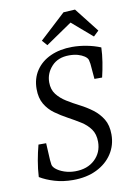

<svg xmlns="http://www.w3.org/2000/svg" viewBox="-85 -797 605 863"><g transform="rotate(-10 217.5 -365.5)"><path d="M178 11Q133 11 94.5 -0.5Q56 -12 28 -29Q30 -66 36.5 -102.5Q43 -139 52 -173H87L91 -96Q92 -84 93.5 -74.5Q95 -65 106 -55Q121 -42 144.5 -34Q168 -26 194 -26Q250 -26 284 -58Q318 -90 318 -139Q318 -174 301.5 -197Q285 -220 258.5 -236.5Q232 -253 202.5 -269Q173 -285 146.5 -304Q120 -323 103.5 -351Q87 -379 87 -420Q87 -468 111 -504Q135 -540 178 -559.5Q221 -579 277 -579Q309 -579 343 -572.5Q377 -566 406 -554Q405 -523 399.5 -488Q394 -453 386 -420H351L345 -490Q344 -498 341.5 -507.5Q339 -517 326 -526Q314 -534 297 -539Q280 -544 257 -544Q206 -544 177 -512.5Q148 -481 148 -440Q148 -407 165 -385Q182 -363 208.5 -346.5Q235 -330 265.5 -314.5Q296 -299 322.5 -279Q349 -259 366 -231Q383 -203 383 -161Q383 -112 357.5 -73Q332 -34 286 -11.5Q240 11 178 11ZM148 -630 266 -739 319 -742 406 -631 382 -608 289 -688 169 -606Z"/></g></svg>

Font: Yrsa Light
Style: Italic
Weight: 300
Italic angle: -7.10001°
Designer: Anna Giedrys (Yrsa+Rasa design), David Brezina (Yrsa art-direction, Rasa art-direction, design)
Foundry: Rosetta Type Foundry
Version: Version 2.004